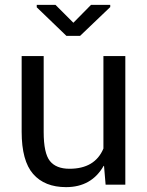

<svg xmlns="http://www.w3.org/2000/svg" viewBox="-20 -759 606 789"><path d="M251.5 10Q163.5 10 116.2 -44Q69 -98 69 -217.5V-528.5H159.5V-216.5Q159.5 -129.5 185 -97.5Q210.5 -65.5 265.5 -65.5Q370 -65.5 405 -148.5V-528.5H495V0H414L407.5 -77L406 -77.5Q356 10 251.5 10ZM309 -611.5H253L131 -729V-739H208L281.5 -665.5L354 -739H433V-730Z"/></svg>

Font: Roberto Sans
Style: Regular
Weight: 400
Designer: Google (font) & Cristiano Sobral (main changes)
Version: Version 1.500; ttfautohint (v1.8.4.7-5d5b-dirty)